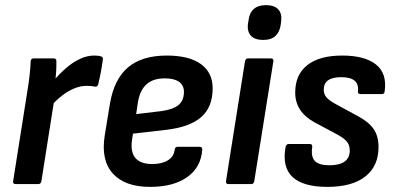

<svg xmlns="http://www.w3.org/2000/svg" viewBox="-20 -720 1542 751"><path d="M41.4 0Q29.3 0 31.3 -11.1L87.9 -369Q92.9 -399.1 95.9 -426.8Q99 -454.5 100 -479.9Q100.7 -491.7 112.4 -491.7H189.4Q200.2 -491.7 200.5 -481.1Q200.9 -462.6 199.6 -439.9Q198.3 -417.2 195 -397.2L195.2 -349L141.9 -11.1Q139.5 0 130.1 0ZM178 -303.7 187 -401.2Q210.3 -428.9 236.5 -452Q262.7 -475.1 291.2 -488.9Q319.8 -502.7 348 -502.7Q366.4 -502.7 375.4 -499.3Q380.5 -497.6 381.8 -494.5Q383.1 -491.5 382.1 -485.8Q379.4 -464.2 374.6 -438.9Q369.9 -413.6 364.2 -390.3Q360.8 -378.9 350.7 -381.2Q344.1 -382.8 336.6 -383.5Q329.1 -384.2 318.1 -384.2Q295.7 -384.2 271.6 -374.6Q247.5 -365 223.8 -346.8Q200 -328.6 178 -303.7Z M567.3 11Q468.4 11 421.2 -41.4Q374 -93.8 389.8 -190.9L410 -314.4Q426.3 -410.4 480.8 -456.5Q535.2 -502.7 632.3 -502.7Q719.8 -502.7 765.8 -469.3Q811.8 -435.9 811.8 -374.8Q811.8 -300.6 766.4 -261.5Q721 -222.5 629.3 -212.1L500.2 -197.3L496.3 -172.7Q489.6 -125.2 509.8 -101.8Q530 -78.4 575.4 -78.4Q613.4 -78.4 636.7 -92.9Q660.1 -107.3 663.1 -133.9Q664.4 -145.7 674.8 -145.7H760.7Q771.8 -145.7 771.1 -134.6Q766.3 -65.4 712.2 -27.2Q658.2 11 567.3 11ZM512.6 -273.7 611.9 -285.5Q658 -292.1 678.8 -309.7Q699.5 -327.4 699.5 -360.6Q699.5 -386.3 680.5 -399.9Q661.5 -413.5 624.6 -413.5Q578.2 -413.5 552.5 -389.8Q526.8 -366.1 519.2 -318.4Z M874.1 0Q862 0 864 -11.8L938.3 -480.5Q940.7 -491.7 950.8 -491.7H1038.8Q1051 -491.7 1049.3 -480.5L974.6 -11.8Q972.3 0 962.8 0ZM1009.2 -563.8Q977.1 -563.8 961.9 -579.8Q946.6 -595.9 949.6 -625.2L952 -639.2Q955.1 -668.8 972.2 -684.4Q989.3 -699.9 1020.4 -699.9Q1052.5 -699.9 1067.8 -683.9Q1083.1 -667.9 1080 -639.2L1078.3 -625.2Q1074.5 -595.6 1057.8 -579.7Q1041 -563.8 1009.2 -563.8Z M1260.2 11Q1165.9 11 1124.4 -27.5Q1082.9 -66.1 1096.9 -144.6Q1099.3 -156.7 1109.3 -156.7H1192.4Q1202.5 -156.7 1201.2 -144.6Q1195.6 -106.5 1212 -90Q1228.4 -73.5 1267.7 -73.5Q1348 -73.5 1348 -131.5Q1348 -150.9 1338.2 -164.1Q1328.5 -177.3 1304 -191.2L1209.3 -242Q1172.1 -262.7 1153.4 -291.4Q1134.7 -320.1 1134.7 -358Q1134.7 -428 1182 -465.3Q1229.3 -502.7 1318.5 -502.7Q1406.8 -502.7 1450.7 -467.7Q1494.5 -432.8 1484.6 -363.2Q1484.3 -352.1 1473.5 -352.1H1389.8Q1379.3 -352.1 1380 -363.2Q1386.8 -418.1 1314.7 -418.1Q1246.3 -418.1 1246.3 -369.3Q1246.3 -351.5 1257.2 -339Q1268 -326.4 1293.8 -312.5L1381.5 -264.9Q1423.3 -242.2 1441.9 -214.6Q1460.6 -186.9 1460.6 -144.8Q1460.6 -70.5 1409.1 -29.8Q1357.7 11 1260.2 11Z"/></svg>

Font: Sofia Sans Semi Condensed
Style: Italic
Weight: 400
Italic angle: -9°
Designer: Botio Nikoltchev, Ani Petrova
Foundry: lettersoup
Version: Version 4.101